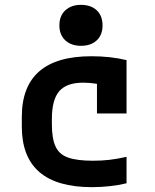

<svg xmlns="http://www.w3.org/2000/svg" viewBox="-20 -762 640 792"><path d="M359 10Q70 10 70 -240V-280Q70 -530 357 -530Q436 -530 502 -514V-294H380V-497L430 -404Q406 -412 378 -416.5Q350 -421 323 -421Q255 -421 224.5 -386Q194 -351 194 -271V-249Q194 -191 209 -158Q224 -125 261 -112Q298 -99 363 -99Q399 -99 430 -102.5Q461 -106 502 -115V-6Q469 2 432 6Q395 10 359 10ZM314 -573Q274 -573 249.5 -595.5Q225 -618 225 -657Q225 -697 249.5 -719.5Q274 -742 314 -742Q355 -742 379 -719.5Q403 -697 403 -657Q403 -618 379 -595.5Q355 -573 314 -573Z"/></svg>

Font: M PLUS Code Latin Expanded SemiBold
Style: Regular
Weight: 600
Width: 7
Designer: Coji Morishita
Foundry: UNDERFOREST DESIGN
Version: Version 1.002; ttfautohint (v1.8.3)